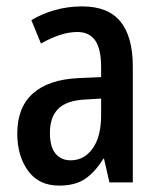

<svg xmlns="http://www.w3.org/2000/svg" viewBox="-20 -570 498 600"><path d="M237 -550Q318 -550 356.5 -502.5Q395 -455 395 -363V0H322L305 -74H303Q277 -32 246 -11Q215 10 165 10Q101 10 67.5 -36.5Q34 -83 34 -153Q34 -235 83.5 -278.5Q133 -322 227 -326L296 -329V-360Q296 -417 277.5 -443.5Q259 -470 222 -470Q195 -470 166.5 -460.5Q138 -451 108 -434L78 -507Q111 -527 151.5 -538.5Q192 -550 237 -550ZM296 -262 246 -259Q188 -256 162 -230Q136 -204 136 -155Q136 -111 153.5 -90Q171 -69 201 -69Q243 -69 269.5 -106Q296 -143 296 -210Z"/></svg>

Font: Avrile Sans Condensed Medium
Style: Regular
Weight: 500
Width: 3
Designer: Monotype Design Team
Foundry: Monotype Imaging Inc.
Version: Version 2.001;September 10, 2019;FontCreator 11.5.0.2425 64-